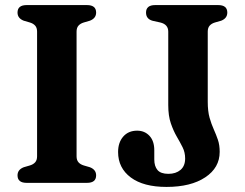

<svg xmlns="http://www.w3.org/2000/svg" viewBox="-20 -720 963 756"><path d="M281.5 -104.5Q281.5 -89.5 289 -81Q296.5 -72.5 310 -68.5L334 -61.5Q358.5 -52 358.5 -29.5Q358.5 0 322.5 0H85Q49 0 49 -29.5Q49 -52 73.5 -61.5L97.5 -68.5Q111 -72.5 118.5 -81Q126 -89.5 126 -104.5V-595.5Q126 -610.5 118.5 -619Q111 -627.5 97.5 -631.5L73.5 -638.5Q49 -648 49 -670.5Q49 -700 85 -700H322.5Q358.5 -700 358.5 -670.5Q358.5 -648 334 -638.5L310 -631.5Q296.5 -627.5 289 -619Q281.5 -610.5 281.5 -595.5ZM845 -122Q845 -59.5 788.2 -21.8Q731.5 16 635.5 16Q545 16 495 -21.2Q445 -58.5 445 -121.5Q445 -159 465.2 -182.2Q485.5 -205.5 520 -205.5Q549.5 -205.5 568.5 -185.2Q587.5 -165 587.5 -128.5V-92Q587.5 -65.5 600.2 -50.5Q613 -35.5 643 -35.5Q672.5 -35.5 690.8 -51Q709 -66.5 709 -96Q709 -120 699 -140Q689 -160 676 -182.2Q663 -204.5 652.8 -234Q642.5 -263.5 642.5 -306.5V-595.5Q642.5 -624 611 -631.5L581.5 -638Q555 -645 555 -670.5Q555 -700 591 -700H839Q875 -700 875 -670.5Q875 -648 851 -638.5L826.5 -631.5Q813 -627.5 805.5 -619Q798 -610.5 798 -595.5V-319.5Q798 -282 805.2 -256.5Q812.5 -231 821.8 -210.5Q831 -190 838 -169.5Q845 -149 845 -122Z"/></svg>

Font: Fraunces 9pt Soft SemiBold
Style: Regular
Weight: 600
Version: Version 1.000;[b76b70a41]